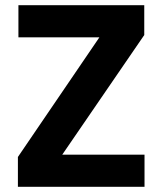

<svg xmlns="http://www.w3.org/2000/svg" viewBox="-20 -720 626 740"><path d="M49 0V-115L363 -576H51V-700H536V-585L220 -124H537V0Z"/></svg>

Font: DM Sans 17pt Black
Style: Regular
Weight: 900
Version: Version 4.004;gftools[0.9.30]